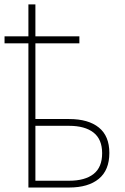

<svg xmlns="http://www.w3.org/2000/svg" viewBox="-34 -837 558 857"><path d="M320.3 -643.6H124V-305.7H274.4Q360.4 -305.7 407.2 -267.8Q454.1 -230 454.1 -154.3Q454.1 -77.6 407 -38.8Q359.9 0 274.4 0H92.8V-643.6H-13.7V-674.8H92.8V-817.4H124V-674.8H320.3ZM274.4 -30.3Q345.2 -30.3 383.5 -60.3Q421.9 -90.3 421.9 -153.3Q421.9 -215.3 383.3 -245.4Q344.7 -275.4 274.4 -275.4H124V-30.3Z"/></svg>

Font: Pretendard JP Thin
Style: Regular
Weight: 100
Designer: Base glyphs from Inter by Rasmus Andersson; Hangeul glyphs from Noto Sans CJK(Source Han Sans) by Jang Soo-young and Kan
Foundry: Kil Hyung-jin
Version: Version 1.309